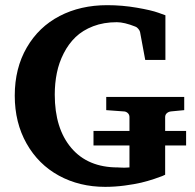

<svg xmlns="http://www.w3.org/2000/svg" viewBox="-20 -707 755 743"><path d="M692.9 -280.8 642.1 -275.9Q632.3 -274.9 625.7 -269Q619.1 -263.2 619.1 -253.9V-200.2H700.2V-144H619.1V-30.8Q615.2 -28.8 607.7 -25.6Q600.1 -22.5 576.2 -14.4Q552.2 -6.3 526.6 -0.2Q501 5.9 462.9 11Q424.8 16.1 387.2 16.1Q287.6 16.1 208 -27.3Q128.4 -70.8 82.8 -151.6Q37.1 -232.4 37.1 -336.9Q37.1 -442.9 83.5 -522.9Q129.9 -603 210.7 -645Q291.5 -687 395 -687Q453.1 -687 509.5 -677.2Q565.9 -667.5 592.8 -657.7L620.1 -647.9V-475.1H542L522 -583Q521 -588.4 515.4 -595.2Q509.8 -602.1 503.9 -604Q460.9 -621.1 432.1 -621.1Q381.3 -621.1 340.6 -605.5Q299.8 -589.8 272.5 -563.5Q245.1 -537.1 226.6 -500.7Q208 -464.4 200 -424.6Q191.9 -384.8 191.9 -340.8Q191.9 -210 255.9 -134.5Q319.8 -59.1 436 -59.1Q438.5 -59.1 445.6 -58.6Q452.6 -58.1 461.4 -58.1Q470.2 -58.1 481 -59.1V-144H341.8V-200.2H481V-253.9Q481 -263.7 474.1 -269.8Q467.3 -275.9 458 -275.9L391.1 -280.8V-332H692.9Z"/></svg>

Font: Veleka
Style: Bold
Weight: 700
Designer: Stefan Peev, Context Ltd, 2016; SIL International, 1997-2014.
Foundry: Stefan Peev, Context Ltd, 2016
Version: Version 1.000